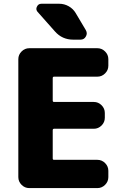

<svg xmlns="http://www.w3.org/2000/svg" viewBox="-20 -1008 648 1008"><path d="M263.7 -605.5Q256.8 -605.5 256.8 -597.7V-480.5Q256.8 -472.7 263.7 -472.7H472.7Q496.1 -472.7 513.2 -455.6Q530.3 -438.5 530.3 -415V-389.6Q530.3 -366.2 513.2 -349.1Q496.1 -332 472.7 -332H263.7Q256.8 -332 256.8 -324.2V-175.8Q256.8 -168.9 263.7 -168.9H491.2Q514.6 -168.9 531.7 -151.9Q548.8 -134.8 548.8 -111.3V-78.1Q548.8 -54.7 531.7 -37.6Q514.6 -20.5 491.2 -20.5H133.8Q110.4 -20.5 93.3 -37.6Q76.2 -54.7 76.2 -78.1V-697.3Q76.2 -720.7 93.3 -737.8Q110.4 -754.9 133.8 -754.9H491.2Q514.6 -754.9 531.7 -737.8Q548.8 -720.7 548.8 -697.3V-663.1Q548.8 -639.6 531.7 -622.6Q514.6 -605.5 491.2 -605.5ZM364.3 -799.8Q306.6 -799.8 268.6 -842.8L177.7 -945.3Q170.9 -953.1 170.9 -961.9Q170.9 -966.8 173.8 -972.7Q180.7 -988.3 197.3 -988.3H291Q317.4 -988.3 340.8 -975.1Q364.3 -961.9 377.9 -938.5L430.7 -849.6Q435.5 -840.8 435.5 -833Q435.5 -824.2 430.7 -816.4Q421.9 -799.8 402.3 -799.8Z"/></svg>

Font: Gen Jyuu Gothic Heavy
Style: Bold
Weight: 900
Designer: [Source Han Sans]
Ryoko NISHIZUKA  (kana & ideographs); Paul D. Hunt (Latin, Greek & Cyrillic); Wenlong ZHANG  (bopomofo
Version: Version 1.002.20150607